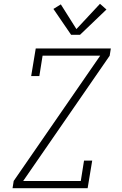

<svg xmlns="http://www.w3.org/2000/svg" viewBox="-20 -990 640 1010"><path d="M46 0 52 -38 507 -697H204L187 -590H144L168 -735H563L557 -697L102 -38H405L422 -145H465L441 0ZM354 -807 261 -943 300 -967 382 -837 506 -970 540 -940 401 -807Z"/></svg>

Font: Iosevka Slab XLtExObl
Style: Regular
Weight: 200
Width: 7
Italic angle: -9°
Monospace: yes
Designer: Belleve Invis
Foundry: Belleve Invis
Version: Version 11.1.1; ttfautohint (v1.8.3)